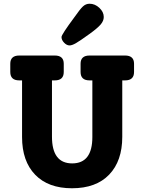

<svg xmlns="http://www.w3.org/2000/svg" viewBox="-20 -997 772 1027"><path d="M309 -799Q309 -812 378 -905Q408 -948 423.5 -962.5Q439 -977 459 -977Q488 -977 511.5 -955Q535 -933 535 -906Q535 -885 518 -865.5Q501 -846 461 -817Q407 -778 386 -766Q365 -754 352 -754Q337 -754 323 -768.5Q309 -783 309 -799ZM649 -700Q697 -700 697 -656V-612Q697 -567 649 -567H634V-265Q634 -136 564 -63Q494 10 365 10Q238 10 168 -62.5Q98 -135 98 -264V-567H83Q35 -567 35 -612V-656Q35 -700 83 -700H273Q321 -700 321 -656V-612Q321 -567 273 -567H258V-266Q258 -123 366 -123Q474 -123 474 -264V-567H459Q411 -567 411 -612V-656Q411 -700 459 -700Z"/></svg>

Font: Solway ExtraBold
Style: Regular
Weight: 800
Designer: Mariya V. Pigoulevskaya
Foundry: The Northern Block Ltd.
Version: Version 1.000;hotconv 1.0.109;makeotfexe 2.5.65596